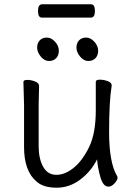

<svg xmlns="http://www.w3.org/2000/svg" viewBox="-20 -856 630 894"><path d="M403 -774H175Q157 -774 157 -805Q157 -836 176 -836H404Q422 -836 422 -805Q422 -774 403 -774ZM437 -620Q437 -598 424.5 -585Q412 -572 391 -572Q370 -572 353 -592.5Q336 -613 336 -634Q336 -655 348 -668Q360 -681 381 -681Q402 -681 419.5 -661.5Q437 -642 437 -620ZM254 -620Q254 -598 241.5 -585Q229 -572 208 -572Q187 -572 170 -592.5Q153 -613 153 -634Q153 -655 165 -668Q177 -681 198 -681Q219 -681 236.5 -661.5Q254 -642 254 -620ZM162 -456 160 -368V-175Q160 -117 181 -79.5Q202 -42 242.5 -42Q283 -42 323.5 -75Q364 -108 395 -171.5Q426 -235 426 -342V-475Q426 -485 445 -485Q464 -485 482 -478Q500 -471 500 -459V-457Q488 -385 488 -241Q488 -97 526 -35Q527 -33 527 -25.5Q527 -18 513.5 -2.5Q500 13 485 13Q460 13 447.5 -31Q435 -75 432 -114Q405 -59 354.5 -20.5Q304 18 244 18Q184 18 152 -9Q92 -58 92 -171V-368L89 -474Q89 -484 107 -484Q125 -484 143.5 -476.5Q162 -469 162 -456Z"/></svg>

Font: LXGW WenKai
Style: Regular
Weight: 400
Designer: LXGW / Fontworks Inc.
Foundry: LXGW / Fontworks Inc.
Version: Version 1.520; June 14, 2025